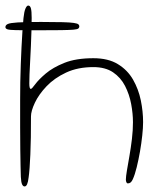

<svg xmlns="http://www.w3.org/2000/svg" viewBox="-36 -646 595 691"><path d="M98 -537Q47 -537 22.5 -537.5Q-2 -538 -9.2 -540.5Q-16.5 -543 -16.5 -548.5Q-16.5 -555.5 -8.2 -559.5Q0 -563.5 27 -565.2Q54 -567 111.5 -567Q160.5 -567 188.5 -566.2Q216.5 -565.5 229.5 -563.5Q242.5 -561.5 246 -558.5Q249.5 -555.5 249.5 -551Q249.5 -546.5 246 -543.5Q242.5 -540.5 228.5 -539.2Q214.5 -538 183.8 -537.5Q153 -537 98 -537ZM52.5 25Q47 25 43.5 17.5Q40 10 39 -9.5Q38.5 -22 38 -47Q37.5 -72 37 -108Q36.5 -144 36.5 -189.5Q36.5 -235 36.5 -288.5Q36.5 -318 37 -350.2Q37.5 -382.5 38.8 -414.8Q40 -447 41.5 -477.5Q43 -508 44.8 -534.5Q46.5 -561 48.5 -581Q51 -605 55.8 -615.5Q60.5 -626 65.5 -626Q72.5 -626 75.2 -616Q78 -606 78 -581.5Q78 -561 77.2 -534.5Q76.5 -508 75.2 -480Q74 -452 72.5 -425.5Q71 -399 70.2 -378Q69.5 -357 69.5 -345.5Q69.5 -326 75 -326Q78.5 -326 90.8 -342.8Q103 -359.5 128.5 -381.2Q154 -403 195.8 -419.8Q237.5 -436.5 300 -436.5Q353.5 -436.5 388.2 -415.2Q423 -394 442.8 -359.5Q462.5 -325 470.8 -284.8Q479 -244.5 479 -206.5Q479 -186.5 476 -158.5Q473 -130.5 467.8 -100.5Q462.5 -70.5 456 -44Q449.5 -17.5 442 -1Q438.5 7 434.2 10.5Q430 14 424.5 14Q420.5 14 418.8 9.8Q417 5.5 417 0.5Q417 -10 420.8 -32.5Q424.5 -55 429.8 -84.5Q435 -114 438.8 -145.8Q442.5 -177.5 442.5 -206Q442.5 -237.5 436 -272Q429.5 -306.5 414 -336.8Q398.5 -367 370.8 -385.8Q343 -404.5 300 -404.5Q244 -404.5 201.8 -384.8Q159.5 -365 131.5 -335.5Q103.5 -306 89.5 -276.2Q75.5 -246.5 75.5 -227Q75.5 -186.5 75 -152Q74.5 -117.5 73.2 -89.8Q72 -62 70.5 -41.5Q69 -21 67 -7.5Q65 9.5 61.5 17.2Q58 25 52.5 25Z"/></svg>

Font: Gluten Thin
Style: Regular
Weight: 100
Designer: Tyler Finck
Foundry: Etcetera Type Company
Version: Version 1.300